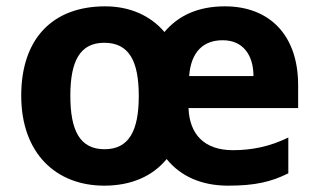

<svg xmlns="http://www.w3.org/2000/svg" viewBox="-20 -576 1007 606"><path d="M690 -556C605 -556 543 -527 499 -475C454 -528 388 -556 312 -556C147 -556 47 -455 47 -274C47 -92 157 10 309 10C393 10 461 -19 506 -74C552 -17 620 10 700 10C785 10 836 -2 890 -29V-142C831 -113 774 -102 715 -102C625 -102 578 -152 575 -235H921V-307C921 -468 828 -556 690 -556ZM683 -449C748 -449 780 -401 780 -336H577C583 -414 623 -449 683 -449ZM309 -441C387 -441 418 -384 418 -273C418 -163 387 -105 310 -105C232 -105 202 -164 202 -274C202 -384 233 -441 309 -441Z"/></svg>

Font: Noto Sans Lao UI
Style: Bold
Weight: 700
Designer: Monotype Design Team
Foundry: Monotype Imaging Inc.
Version: Version 2.000